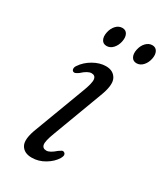

<svg xmlns="http://www.w3.org/2000/svg" viewBox="-165 -702 670 780"><g transform="rotate(30 170.5 -311.5)"><path d="M153.5 -46Q169.5 -46 195.5 -69Q202.5 -74 208 -77Q213.5 -80 219.5 -76.5Q231 -69 220 -50Q205.5 -26 176.8 -8.8Q148 8.5 116 8.5Q79.5 8.5 65.5 -17.2Q51.5 -43 75 -102L161 -331Q178.5 -376 176.2 -393.2Q174 -410.5 156 -410.5Q138.5 -410.5 112.5 -386.5Q105.5 -381.5 99.5 -378.8Q93.5 -376 88 -378.5Q82.5 -381.5 82 -389Q81.5 -396.5 87.5 -405Q104.5 -430.5 134.2 -447.5Q164 -464.5 193 -464.5Q227.5 -464.5 241.8 -437.8Q256 -411 231.5 -349L146 -120.5Q129.5 -77.5 132.5 -61.8Q135.5 -46 153.5 -46ZM152.8 -536.5Q136 -536.5 129 -550Q121.9 -563.5 126.2 -584.5Q130.5 -605.5 143.2 -619Q155.9 -632.5 172.7 -632.5Q189.1 -632.5 196.1 -619Q203.2 -605.5 198.9 -584.5Q194.6 -564 181.9 -550.2Q169.2 -536.5 152.8 -536.5ZM293 -536.5Q276.6 -536.5 269.4 -550Q262.1 -563.5 266.4 -584.5Q270.7 -605.5 283.6 -619Q296.5 -632.5 312.9 -632.5Q329.3 -632.5 336.5 -619Q343.8 -605.5 339.5 -584.5Q335.2 -564 322.5 -550.2Q309.8 -536.5 293 -536.5Z"/></g></svg>

Font: Fraunces 9pt Soft Light
Style: Italic
Weight: 300
Italic angle: -16°
Version: Version 1.000;[0bf87f6ff]